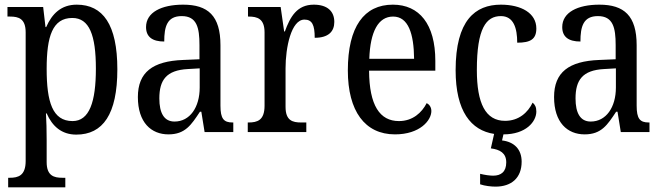

<svg xmlns="http://www.w3.org/2000/svg" viewBox="-20 -566 2840 823"><path d="M15 237H260V196H247C212 196 180 188 180 129V34C180 -6 179 -48 177 -80H180C204 -25 244 11 307 11C421 11 483 -76 483 -269C483 -461 421 -546 309 -546C242 -546 203 -507 178 -450H175L165 -536H12V-495H23C60 -495 90 -486 90 -427V124C90 187 58 196 22 196H15ZM291 -47C205 -47 180 -129 180 -271C180 -410 205 -489 290 -489C363 -489 391 -415 391 -272C391 -129 363 -47 291 -47Z M702 10C774 10 800 -31 837 -87H843L857 0H980V-41H977C939 -41 925 -57 925 -113V-372C925 -499 871 -546 765 -546C672 -546 606 -513 606 -450C606 -408 633 -388 684 -388C684 -452 696 -497 759 -497C824 -497 835 -447 835 -373V-312L765 -309C634 -304 571 -256 571 -150C571 -41 628 10 702 10ZM728 -45C683 -45 663 -82 663 -144C663 -223 693 -265 785 -270L836 -273V-191C836 -106 794 -45 728 -45Z M1042 0H1293V-41H1271C1234 -41 1204 -49 1204 -108V-273C1204 -362 1228 -482 1285 -482C1318 -482 1329 -459 1329 -404C1388 -404 1413 -431 1413 -472C1413 -517 1384 -546 1325 -546C1253 -546 1224 -494 1201 -431H1198L1183 -536H1043V-495H1046C1083 -495 1114 -486 1114 -427V-113C1114 -50 1083 -41 1045 -41H1042Z M1673 10C1780 10 1829 -50 1829 -90C1829 -108 1819 -119 1809 -124C1788 -83 1749 -47 1690 -47C1608 -47 1563 -114 1562 -263H1846V-305C1846 -463 1777 -546 1664 -546C1541 -546 1471 -452 1471 -264C1471 -90 1544 10 1673 10ZM1755 -314H1563C1567 -430 1601 -495 1665 -495C1730 -495 1754 -422 1755 -314Z M2104 234C2172 234 2216 197 2216 127C2216 74 2184 42 2132 36L2138 10C2235 10 2279 -45 2279 -88C2279 -107 2273 -118 2263 -126C2243 -84 2204 -48 2145 -48C2061 -48 2024 -123 2024 -266C2024 -445 2064 -497 2127 -497C2182 -497 2197 -445 2197 -383C2254 -383 2279 -398 2279 -444C2279 -510 2214 -546 2127 -546C2017 -546 1933 -479 1933 -265C1933 -89 1999 -7 2098 8L2084 70C2123 75 2150 90 2150 130C2150 170 2128 187 2094 187C2079 187 2058 184 2038 179V224C2058 231 2086 234 2104 234Z M2486 10C2558 10 2584 -31 2621 -87H2627L2641 0H2764V-41H2761C2723 -41 2709 -57 2709 -113V-372C2709 -499 2655 -546 2549 -546C2456 -546 2390 -513 2390 -450C2390 -408 2417 -388 2468 -388C2468 -452 2480 -497 2543 -497C2608 -497 2619 -447 2619 -373V-312L2549 -309C2418 -304 2355 -256 2355 -150C2355 -41 2412 10 2486 10ZM2512 -45C2467 -45 2447 -82 2447 -144C2447 -223 2477 -265 2569 -270L2620 -273V-191C2620 -106 2578 -45 2512 -45Z"/></svg>

Font: Noto Serif Bengali Condensed
Style: Regular
Weight: 400
Width: 3
Designer: Juan Bruce, Universal Thirst, Indian Type Foundry and the Monotype Design Team.
Foundry: Monotype Imaging Inc.
Version: Version 2.003